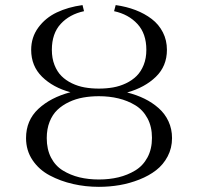

<svg xmlns="http://www.w3.org/2000/svg" viewBox="-20 -724 773 752"><path d="M82 -183.1Q82 -252.4 130.1 -297.4Q178.2 -342.3 255.9 -362.8Q187.5 -381.3 144.8 -423.3Q102.1 -465.3 102.1 -528.8Q102.1 -578.1 130.1 -616.2Q158.2 -654.3 202.4 -675.3Q246.6 -696.3 303.2 -704.1L309.1 -680.2Q252.4 -668 217.8 -630.4Q183.1 -592.8 183.1 -528.8Q183.1 -495.6 193.4 -469.5Q203.6 -443.4 220.7 -426.3Q237.8 -409.2 261.7 -397.7Q285.6 -386.2 311.8 -381.6Q337.9 -377 367.2 -377Q396.5 -377 422.9 -381.6Q449.2 -386.2 473.4 -397.7Q497.6 -409.2 514.9 -426.3Q532.2 -443.4 542.7 -469.5Q553.2 -495.6 553.2 -528.8Q553.2 -592.3 518.3 -630.1Q483.4 -668 426.8 -680.2L433.1 -704.1Q475.1 -698.2 510.7 -684.6Q546.4 -670.9 574.2 -649.7Q602.1 -628.4 617.9 -597.4Q633.8 -566.4 633.8 -528.8Q633.8 -465.3 590.6 -423.3Q547.4 -381.3 478 -361.8Q515.1 -352.5 545.9 -337.4Q576.7 -322.3 601.3 -300.5Q626 -278.8 639.9 -248.8Q653.8 -218.8 653.8 -183.1Q653.8 -144 636.7 -111.6Q619.6 -79.1 591.6 -57.4Q563.5 -35.6 525.9 -20.8Q488.3 -5.9 448.5 1Q408.7 7.8 367.2 7.8Q314.9 7.8 265.9 -3.4Q216.8 -14.6 174.8 -36.9Q132.8 -59.1 107.4 -96.9Q82 -134.8 82 -183.1ZM163.1 -183.1Q163.1 -139.2 179.9 -106.7Q196.8 -74.2 226.3 -56.2Q255.9 -38.1 291 -29.5Q326.2 -21 367.2 -21Q408.2 -21 443.8 -29.5Q479.5 -38.1 509.8 -56.4Q540 -74.7 557.6 -107.4Q575.2 -140.1 575.2 -184.1Q575.2 -228 557.6 -260.7Q540 -293.5 509.8 -311.8Q479.5 -330.1 443.8 -338.6Q408.2 -347.2 367.2 -347.2Q335 -347.2 305.9 -342Q276.9 -336.9 250.5 -324.5Q224.1 -312 204.8 -293.7Q185.5 -275.4 174.3 -247.1Q163.1 -218.8 163.1 -183.1Z"/></svg>

Font: Dihjauti
Style: Regular
Weight: 400
Designer: T. Christopher White
Version: Version 3.0.0